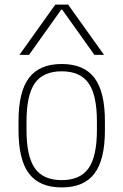

<svg xmlns="http://www.w3.org/2000/svg" viewBox="-20 -810 540 840"><path d="M250 10Q153 10 107 -50.5Q61 -111 61 -240V-280Q61 -409 107 -469.5Q153 -530 250 -530Q347 -530 393 -469.5Q439 -409 439 -280V-240Q439 -111 393 -50.5Q347 10 250 10ZM250 -22Q331 -22 367.5 -74Q404 -126 404 -241V-279Q404 -394 367.5 -446Q331 -498 250 -498Q169 -498 132.5 -446Q96 -394 96 -279V-241Q96 -126 132.5 -74Q169 -22 250 -22ZM65 -570 222 -790H278L435 -570H393L252 -768H248L107 -570Z"/></svg>

Font: M PLUS Code Latin ExtraLight
Style: Regular
Weight: 250
Designer: Coji Morishita
Foundry: UNDERFOREST DESIGN
Version: Version 1.002; ttfautohint (v1.8.3)